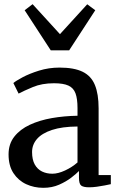

<svg xmlns="http://www.w3.org/2000/svg" viewBox="-20 -888 572 919"><path d="M187.5 11Q143 11 105.2 -6.5Q67.5 -24 44.2 -59.5Q21 -95 21 -149Q21 -199 48.5 -234Q76 -269 122.8 -290.8Q169.5 -312.5 228.5 -322.8Q287.5 -333 351 -334V-370.5Q351 -415 341.5 -441Q332 -467 307.8 -478.2Q283.5 -489.5 238.5 -489.5Q180.5 -489.5 137 -471.2Q93.5 -453 69 -440L44 -490.5Q54.5 -500 87.5 -517.8Q120.5 -535.5 167 -550Q213.5 -564.5 265 -564.5Q334.5 -564.5 375.5 -544.5Q416.5 -524.5 434.2 -481.2Q452 -438 452 -369V-50H510.5V-6.5Q499.5 -4 481.5 -0.5Q463.5 3 443.5 5.8Q423.5 8.5 406.5 8.5Q380 8.5 369 0.5Q358 -7.5 358 -37V-69.5Q346 -57 321.5 -38Q297 -19 263 -4Q229 11 187.5 11ZM230.5 -56.5Q258 -56.5 291.8 -72.2Q325.5 -88 351 -110.5V-282.5Q277 -282 228.8 -266Q180.5 -250 157 -222.8Q133.5 -195.5 133.5 -160.5Q133.5 -124 146.2 -101Q159 -78 181 -67.2Q203 -56.5 230.5 -56.5ZM223 -647 98 -839 136 -868 267 -724.5 397.5 -867.5 436 -839 311 -647Z"/></svg>

Font: Merriweather 24pt
Style: Regular
Weight: 400
Designer: Eben Sorkin
Foundry: Eben Sorkin
Version: Version 2.100